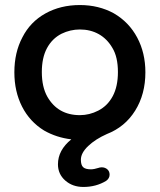

<svg xmlns="http://www.w3.org/2000/svg" viewBox="-20 -536 634 762"><path d="M301 98Q301 119 310 127.5Q319 136 341 136Q353 136 372 130L375 129L383 128Q397 128 406 136Q415 144 415 157Q415 172 401 182Q361 206 311 206Q268 206 239 180.5Q210 155 210 116Q210 60 263 17Q204 10 155 -18Q98 -53 67.5 -113Q37 -173 37 -249Q37 -328 69 -388Q100 -449 160 -482.5Q220 -516 297 -516Q372 -516 432 -483Q492 -448 524.5 -387Q557 -326 557 -249Q557 -162 516.5 -97Q476 -32 404 -4Q359 16 330 43.5Q301 71 301 98ZM168 -152Q210 -79 297 -79Q335 -79 370 -97Q407 -116 427.5 -154.5Q448 -193 448 -250Q448 -310 426 -346Q405 -382 372 -400.5Q339 -419 297 -419Q259 -419 224 -402Q187 -383 166.5 -345Q146 -307 146 -250Q146 -191 168 -152Z"/></svg>

Font: 寒蝉全圆体 Bold
Style: Regular
Weight: 700
Designer: Warren2060
      Designed by Motoya company      

      [Varela Round]
      Joe Prince(Latin component); Avraham Cornf
Foundry: ChillType
Version: Version 3.200